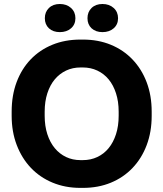

<svg xmlns="http://www.w3.org/2000/svg" viewBox="-20 -908 801 942"><path d="M37.2 -340Q37.2 -261.6 62.1 -196.5Q87 -131.4 131.5 -84.5Q176 -37.6 238 -11.9Q300 13.8 374.2 13.8H387.2Q462 13.8 523.7 -11.6Q585.4 -37 630.2 -83.9Q675 -130.8 699.6 -195.9Q724.2 -261 724.2 -340V-360Q724.2 -439.4 699.6 -504.3Q675 -569.2 630.2 -616.1Q585.4 -663 523.7 -688.4Q462 -713.8 387.2 -713.8H374.2Q298.8 -713.8 236.8 -688.4Q174.8 -663 130.3 -616.4Q85.8 -569.8 61.5 -504.9Q37.2 -440 37.2 -360ZM199.2 -340V-360Q199.2 -410 212.3 -450.4Q225.4 -490.8 248.7 -518.6Q272 -546.4 304.1 -561.7Q336.2 -577 375.2 -577H386.2Q425.2 -577 457.6 -561.7Q490 -546.4 513 -518.6Q536 -490.8 549.1 -450.4Q562.2 -410 562.2 -360V-340Q562.2 -289.8 549.1 -249.5Q536 -209.2 513 -181.1Q490 -153 457.6 -137.7Q425.2 -122.4 386.2 -122.4H375.2Q336.2 -122.4 304.1 -137.7Q272 -153 248.7 -181.1Q225.4 -209.2 212.3 -249.5Q199.2 -289.8 199.2 -340ZM273.6 -750.4Q307 -750.4 328.5 -769.1Q350 -787.8 350 -818.6Q350 -849.4 328.5 -868.9Q307 -888.4 273.6 -888.4Q240.3 -888.4 220.1 -868.9Q200 -849.4 200 -818.6Q200 -787.8 220.1 -769.1Q240.3 -750.4 273.6 -750.4ZM482.8 -750.4Q516.2 -750.4 537.7 -769.1Q559.2 -787.8 559.2 -818.6Q559.2 -849.4 537.7 -868.9Q516.2 -888.4 482.8 -888.4Q449.5 -888.4 429.3 -868.9Q409.2 -849.4 409.2 -818.6Q409.2 -787.8 429.3 -769.1Q449.5 -750.4 482.8 -750.4Z"/></svg>

Font: Fixel Variable
Style: Regular
Weight: 100
Width: 3
Designer: AlfaBravo + MacPaw
Foundry: Kyrylo Tkachov, Marchela Mozhyna, Serhii Makarenko, Maria Weinstein, Zakhar Kryvoshyya
Version: Version 1.211